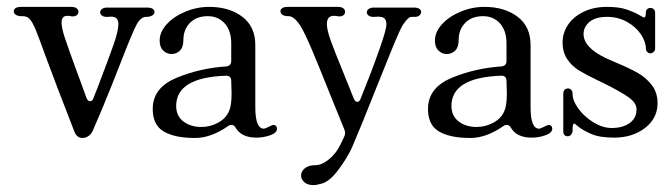

<svg xmlns="http://www.w3.org/2000/svg" viewBox="-20 -400 1951 558"><path d="M115 -230Q93 -291 83.5 -314Q74 -337 65.5 -345.5Q57 -354 43 -353H42Q32 -353 26 -357Q20 -361 20 -367Q20 -373 25.5 -376.5Q31 -380 41 -380H187Q197 -380 202.5 -376Q208 -372 208 -366Q208 -359 202 -355Q196 -351 185 -353Q182 -354 176 -354Q159 -354 159 -335Q159 -319 168 -291.5Q177 -264 200 -201Q205 -187 213 -166Q221 -145 231 -116Q235 -106 242 -106Q249 -106 252 -116Q255 -124 257.5 -130Q260 -136 262 -141Q297 -233 310.5 -271.5Q324 -310 324 -330Q324 -343 317 -348Q310 -353 294 -351H289Q281 -351 276 -355Q271 -359 271 -364Q271 -370 276.5 -374Q282 -378 292 -378H408Q418 -378 423.5 -374.5Q429 -371 429 -365Q429 -359 422.5 -355Q416 -351 405 -351Q389 -351 377 -328.5Q365 -306 337 -234Q330 -216 305.5 -154Q281 -92 250 -21Q246 -11 237.5 -5Q229 1 220 1Q203 1 196 -18Q141 -159 115 -230Z M424 -89Q427 -147 494.5 -174.5Q562 -202 638 -207Q652 -209 652 -223V-274Q652 -311 633 -332Q614 -353 584 -353Q551 -353 532 -333.5Q513 -314 513 -284Q513 -263 503 -253Q493 -243 478 -243Q465 -243 454.5 -253Q444 -263 444 -282Q444 -307 464.5 -329.5Q485 -352 518.5 -366Q552 -380 588 -380Q646 -380 684 -351.5Q722 -323 722 -269V-88Q722 -26 747 -26Q750 -26 761 -31.5Q772 -37 774 -37Q779 -37 782 -34Q785 -31 785 -26Q785 -14 765.5 -7Q746 0 725 0Q681 0 664 -30Q660 -37 653 -37Q647 -37 642 -33Q593 1 547 1Q486 1 454 -19Q422 -39 424 -89ZM653 -129 652 -165Q652 -180 637 -180Q492 -175 492 -92Q492 -63 513 -47Q534 -31 565 -31Q591 -31 614 -43.5Q637 -56 646 -78Q653 -93 653 -129Z M962 -380Q972 -380 977.5 -376Q983 -372 983 -366Q983 -359 977 -355Q971 -351 960 -353Q956 -354 950 -354Q930 -354 930 -330Q930 -313 941 -282.5Q952 -252 977 -191L1008 -114Q1012 -104 1018 -104Q1025 -104 1028 -113Q1060 -192 1082 -254.5Q1104 -317 1103 -330Q1103 -344 1094.5 -348.5Q1086 -353 1069 -351H1064Q1056 -351 1051 -355Q1046 -359 1046 -364Q1046 -370 1051.5 -374Q1057 -378 1067 -378H1183Q1193 -378 1198.5 -374.5Q1204 -371 1204 -365Q1204 -359 1198 -354.5Q1192 -350 1181 -351Q1172 -352 1166 -346.5Q1160 -341 1151 -328Q1143 -316 1116.5 -251Q1090 -186 1079 -158Q1025 -22 1002 31Q987 62 963 94Q939 126 917 133Q900 138 891 138Q874 138 864.5 129.5Q855 121 855 110Q855 98 866 89Q877 80 897 80Q915 80 935.5 63.5Q956 47 969 21L980 -2Q983 -8 983 -14Q983 -17 981 -23L934 -139Q909 -202 887.5 -253Q866 -304 853 -325Q834 -354 818 -353H817Q807 -353 801 -357Q795 -361 795 -367Q795 -373 800.5 -376.5Q806 -380 816 -380Z M1224 -89Q1227 -147 1294.5 -174.5Q1362 -202 1438 -207Q1452 -209 1452 -223V-274Q1452 -311 1433 -332Q1414 -353 1384 -353Q1351 -353 1332 -333.5Q1313 -314 1313 -284Q1313 -263 1303 -253Q1293 -243 1278 -243Q1265 -243 1254.5 -253Q1244 -263 1244 -282Q1244 -307 1264.5 -329.5Q1285 -352 1318.5 -366Q1352 -380 1388 -380Q1446 -380 1484 -351.5Q1522 -323 1522 -269V-88Q1522 -26 1547 -26Q1550 -26 1561 -31.5Q1572 -37 1574 -37Q1579 -37 1582 -34Q1585 -31 1585 -26Q1585 -14 1565.5 -7Q1546 0 1525 0Q1481 0 1464 -30Q1460 -37 1453 -37Q1447 -37 1442 -33Q1393 1 1347 1Q1286 1 1254 -19Q1222 -39 1224 -89ZM1453 -129 1452 -165Q1452 -180 1437 -180Q1292 -175 1292 -92Q1292 -63 1313 -47Q1334 -31 1365 -31Q1391 -31 1414 -43.5Q1437 -56 1446 -78Q1453 -93 1453 -129Z M1649 -41Q1646 -41 1645 -35.5Q1644 -30 1644 -20Q1644 -14 1640 -9Q1636 -4 1630 -4Q1617 -4 1617 -19V-79V-128Q1617 -135 1621 -139Q1625 -143 1631 -143Q1636 -143 1640 -139Q1644 -135 1644 -128Q1644 -107 1661.5 -83.5Q1679 -60 1705.5 -44Q1732 -28 1758 -28Q1790 -28 1810 -42.5Q1830 -57 1830 -82Q1830 -101 1806.5 -117.5Q1783 -134 1733 -159L1714 -168Q1681 -184 1661.5 -196Q1642 -208 1628.5 -228Q1615 -248 1615 -277Q1615 -304 1630.5 -327.5Q1646 -351 1675.5 -365.5Q1705 -380 1744 -380Q1780 -380 1802.5 -372Q1825 -364 1837.5 -356.5Q1850 -349 1852 -349Q1857 -349 1857 -364Q1857 -370 1861 -373.5Q1865 -377 1870 -377Q1876 -377 1880 -373Q1884 -369 1884 -363V-308V-259Q1884 -253 1879.5 -249Q1875 -245 1870 -245Q1865 -245 1861 -249Q1857 -253 1857 -259Q1857 -279 1842.5 -300.5Q1828 -322 1802 -336.5Q1776 -351 1744 -351Q1711 -351 1693.5 -336.5Q1676 -322 1676 -301Q1676 -262 1741 -231Q1750 -227 1758 -223.5Q1766 -220 1773 -217Q1811 -201 1834.5 -187.5Q1858 -174 1874.5 -152.5Q1891 -131 1891 -100Q1891 -56 1854.5 -28Q1818 0 1765 0Q1722 0 1697.5 -11Q1673 -22 1661.5 -31.5Q1650 -41 1649 -41Z"/></svg>

Font: Hina Mincho
Style: Regular
Weight: 400
Designer: satsuyako
Foundry: satsuyako
Version: Version 1.100